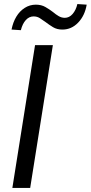

<svg xmlns="http://www.w3.org/2000/svg" viewBox="-20 -928 448 948"><path d="M41 0 153 -705H241L129 0ZM83 -779 37 -782Q44 -818 60.5 -845.5Q77 -873 102 -889Q127 -905 157 -905Q184 -905 204 -893.5Q224 -882 241 -869Q255 -857 269.5 -848.5Q284 -840 300 -840Q322 -840 338.5 -859Q355 -878 362 -908L408 -905Q399 -851 366 -816.5Q333 -782 288 -782Q261 -782 241.5 -794Q222 -806 205 -819Q190 -830 176.5 -838.5Q163 -847 146 -847Q124 -847 107.5 -829Q91 -811 83 -779Z"/></svg>

Font: Nunito Sans 10pt Condensed Medium
Style: Italic
Weight: 500
Width: 3
Italic angle: -9°
Designer: Vernon Adams
Foundry: Vernon Adams
Version: Version 3.101;gftools[0.9.27]